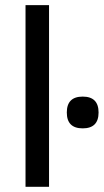

<svg xmlns="http://www.w3.org/2000/svg" viewBox="-20 -718 399 738"><path d="M168.5 -698.2V0H78.1V-698.2ZM236.8 -285.6Q236.8 -346.7 297.9 -346.7Q358.9 -346.7 358.9 -285.6Q358.9 -224.6 297.9 -224.6Q236.8 -224.6 236.8 -285.6Z"/></svg>

Font: Sansation
Style: Regular
Weight: 400
Designer: Bernd Montag
Version: Version 1.301